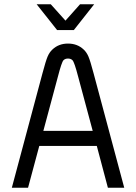

<svg xmlns="http://www.w3.org/2000/svg" viewBox="-20 -875 634 895"><path d="M246.1 -734.9 150.9 -855H216.8L285.2 -778.8L353 -855H418.9L324.2 -734.9ZM296.9 -671.9Q340.8 -671.9 370.1 -644Q383.8 -631.3 392.3 -611.3Q400.9 -591.3 416 -534.2L559.1 0H482.9L431.2 -194.8H163.1L110.8 0H35.2L178.2 -534.2Q193.4 -591.3 201.9 -611.3Q210.4 -631.3 224.1 -644Q253.4 -671.9 296.9 -671.9ZM182.1 -265.1H412.1L344.2 -518.1Q326.7 -585.4 317.9 -594.2Q310.1 -602.1 296.9 -602.1Q283.7 -602.1 275.9 -594.2Q267.6 -585.9 250 -518.1Z"/></svg>

Font: Gidolinya
Style: Regular
Weight: 400
Version: Version 1.0.3